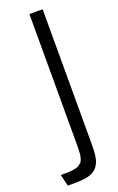

<svg xmlns="http://www.w3.org/2000/svg" viewBox="-205 -581 563 913"><g transform="rotate(-20 76.5 -124.5)"><path d="M-30.8 290 -44.9 231H-16.1Q-0.5 231 11.5 229.5Q23.4 228 33 225.8Q42.5 223.6 49.3 218.5Q56.2 213.4 60.8 209.5Q65.4 205.6 68.6 196.3Q71.8 187 73.2 181.2Q74.7 175.3 75.4 162.1Q76.2 148.9 76.4 140.9Q76.7 132.8 76.7 115.7V-539.1H143.6V144.5Q143.6 189.9 137.7 216.6Q131.8 243.2 115 260.5Q98.1 277.8 71 283.9Q43.9 290 -2.4 290Z"/></g></svg>

Font: Oxygen Light
Style: Regular
Weight: 300
Designer: vernon adams
Foundry: Vernon Adams
Version: Version Release 0.2.3 webfont; ttfautohint (v0.93.3-1d66) -l